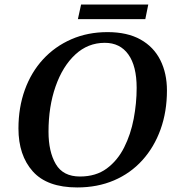

<svg xmlns="http://www.w3.org/2000/svg" viewBox="-20 -810 774 843"><path d="M319 13Q187 13 124 -57.5Q61 -128 61 -246Q61 -338 89 -415.5Q117 -493 169 -549.5Q221 -606 293 -637.5Q365 -669 452 -669Q539 -669 597 -636.5Q655 -604 684 -546Q713 -488 713 -413Q713 -320 685 -242Q657 -164 605 -106.5Q553 -49 480.5 -18Q408 13 319 13ZM331 -35Q401 -35 448.5 -70Q496 -105 525 -162.5Q554 -220 567 -288.5Q580 -357 580 -424Q580 -520 543.5 -571Q507 -622 440 -622Q366 -622 310.5 -570.5Q255 -519 224 -430.5Q193 -342 193 -232Q193 -144 225 -89.5Q257 -35 331 -35ZM618 -726H322L336 -790H631Z"/></svg>

Font: STIX Two Text SemiBold
Style: Italic
Weight: 600
Italic angle: -12°
Designer: Ross Mills, John Hudson & Paul Hanslow, Tiro Typeworks Ltd; with prior portions MicroPress Inc. and Coen Hoffman, Elsevi
Foundry: Tiro Typeworks Ltd
Version: Version 2.13 b171